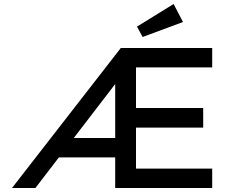

<svg xmlns="http://www.w3.org/2000/svg" viewBox="-20 -940 1190 960"><path d="M40 0 584 -700H1041V-603H660V-400H996V-302H660V-97H1041V0H556V-153H258L333 -250H556V-565L583 -555L157 0ZM693 -755 665 -807 848 -920 895 -830Z"/></svg>

Font: Lexend Exa
Style: Regular
Weight: 400
Designer: Bonnie Shaver-Troup, Thomas Jockin
Foundry: Lexend
Version: Version 1.007